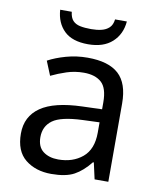

<svg xmlns="http://www.w3.org/2000/svg" viewBox="-84 -806 729 882"><g transform="rotate(10 280.5 -365.0)"><path d="M288 -545Q386 -545 433 -502Q480 -459 480 -365V0H416L399 -76H395Q360 -32 321.5 -11Q283 10 215 10Q142 10 94 -28.5Q46 -67 46 -149Q46 -229 109 -272.5Q172 -316 303 -320L394 -323V-355Q394 -422 365 -448Q336 -474 283 -474Q241 -474 203 -461.5Q165 -449 132 -433L105 -499Q140 -518 188 -531.5Q236 -545 288 -545ZM314 -259Q214 -255 175.5 -227Q137 -199 137 -148Q137 -103 164.5 -82Q192 -61 235 -61Q303 -61 348 -98.5Q393 -136 393 -214V-262ZM436 -740Q431 -680 390.5 -643Q350 -606 278 -606Q204 -606 166.5 -642.5Q129 -679 125 -740H179Q182 -713 194.5 -699.5Q207 -686 228.5 -681.5Q250 -677 280 -677Q306 -677 327.5 -682Q349 -687 363.5 -700.5Q378 -714 381 -740Z"/></g></svg>

Font: Noto Sans Bassa Vah
Style: Regular
Weight: 400
Designer: Monotype Design Team
Foundry: Monotype Imaging Inc.
Version: Version 2.002